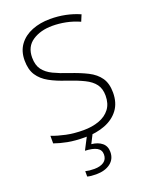

<svg xmlns="http://www.w3.org/2000/svg" viewBox="-174 -814 893 1144"><g transform="rotate(-20 272.5 -242.0)"><path d="M493 -184Q493 -119 461 -76Q429 -33 373.5 -11.5Q318 10 249 10Q183 10 136.5 1Q90 -8 54 -21V-69Q93 -54 142.5 -43.5Q192 -33 252 -33Q307 -33 351 -49Q395 -65 420 -98Q445 -131 445 -182Q445 -226 424 -254.5Q403 -283 361 -303.5Q319 -324 257 -345Q198 -364 154.5 -388Q111 -412 87 -448.5Q63 -485 63 -543Q63 -602 93 -642.5Q123 -683 174.5 -703.5Q226 -724 290 -724Q390 -724 476 -686L459 -645Q416 -664 373 -672.5Q330 -681 288 -681Q213 -681 162 -647Q111 -613 111 -544Q111 -496 132.5 -467Q154 -438 193.5 -419Q233 -400 287 -382Q350 -361 396.5 -337.5Q443 -314 468 -278Q493 -242 493 -184ZM357 143Q357 188 323 214Q289 240 232 240Q198 240 177 234V200Q189 203 202.5 204.5Q216 206 233 206Q271 206 293.5 190.5Q316 175 316 144Q316 115 291 101Q266 87 217 85L261 0H297L266 61Q307 65 332 85.5Q357 106 357 143Z"/></g></svg>

Font: Noto Kufi Arabic ExtraLight
Style: Regular
Weight: 200
Designer: Monotype Design Team, David Williams, Khaled Hosny
Foundry: Google LLC
Version: Version 2.109; ttfautohint (v1.8.4.7-5d5b)